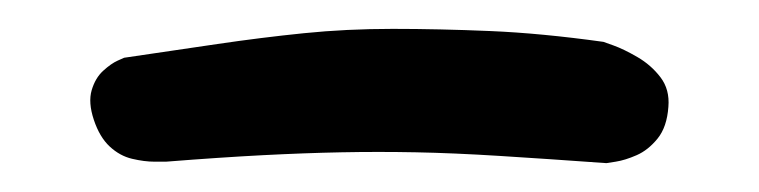

<svg xmlns="http://www.w3.org/2000/svg" viewBox="-20 -386 526 133"><path d="M95 -274Q94 -274 87 -274Q80 -274 71.5 -276Q63 -278 56 -284.5Q49 -291 45 -303Q41 -315 43.5 -323.5Q46 -332 51.5 -337Q57 -342 61.5 -344Q66 -346 66 -346Q100 -351 130.5 -355.5Q161 -360 190.5 -363Q220 -366 252 -366Q284 -366 319.5 -364.5Q355 -363 398 -357Q398 -357 405 -354.5Q412 -352 421.5 -346.5Q431 -341 437.5 -332.5Q444 -324 443 -312Q442 -298 435.5 -290Q429 -282 421 -278.5Q413 -275 406.5 -274Q400 -273 400 -273Q358 -276 326 -278Q294 -280 268 -280.5Q242 -281 216.5 -280.5Q191 -280 162 -278.5Q133 -277 95 -274Z"/></svg>

Font: Sour Gummy
Style: Regular
Weight: 400
Designer: Stefie Justprince
Foundry: Eifetstype
Version: Version 1.000